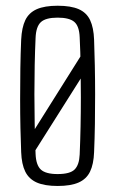

<svg xmlns="http://www.w3.org/2000/svg" viewBox="-20 -626 392 653"><path d="M67 -137 277.5 -472 301 -432.5 90 -98.5ZM176 6.5Q132 6.5 105.2 -5.2Q78.5 -17 66 -42.2Q53.5 -67.5 52 -108.5Q50.5 -144 49.5 -190.8Q48.5 -237.5 48.5 -289.5Q48.5 -341.5 49.2 -393.2Q50 -445 52 -491Q54 -532.5 66.2 -557.8Q78.5 -583 105.2 -594.8Q132 -606.5 176 -606.5Q221 -606.5 247.8 -594.8Q274.5 -583 286.5 -557.5Q298.5 -532 300 -491Q301.5 -450.5 302.5 -403Q303.5 -355.5 303.5 -305.2Q303.5 -255 302.8 -205Q302 -155 300 -108.5Q298.5 -67.5 286.2 -42.2Q274 -17 247.2 -5.2Q220.5 6.5 176 6.5ZM176 -34Q218.5 -34 234 -49.8Q249.5 -65.5 251 -100.5Q253 -146.5 254 -195.5Q255 -244.5 255 -295.5Q255 -346.5 254.2 -397.8Q253.5 -449 251 -499.5Q249.5 -537 232.8 -551.5Q216 -566 176 -566Q135.5 -566 119 -550.8Q102.5 -535.5 101 -497Q99 -453 98 -404.5Q97 -356 97 -305.2Q97 -254.5 98 -203.2Q99 -152 101 -102.5Q102.5 -64.5 119 -49.2Q135.5 -34 176 -34Z"/></svg>

Font: Big Shoulders Text ExtraLight
Style: Regular
Weight: 250
Version: Version 2.002